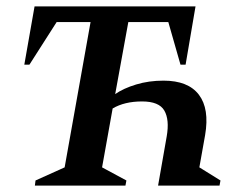

<svg xmlns="http://www.w3.org/2000/svg" viewBox="-20 -580 779 600"><path d="M89 0 91 -16 182 -57 263 -511H157L72 -378H56L88 -560H591L560 -378H544L506 -511H381L340 -286Q366 -304 405.5 -316Q445 -328 491 -328Q568 -328 601.5 -284Q635 -240 621 -158L603 -57L669 -16L666 0H474L501 -154Q510 -206 493.5 -234.5Q477 -263 424 -263Q369 -263 332 -241L299 -57L375 -16L372 0Z"/></svg>

Font: Spectral SC SemiBold
Style: Italic
Weight: 600
Italic angle: -10°
Designer: Jean-Baptiste Levee
Foundry: Production Type
Version: Version 2.001